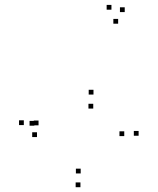

<svg xmlns="http://www.w3.org/2000/svg" viewBox="-20 -760 660 802"><path d="M559 -193V-213H539V-193ZM370.5 -365V-385H350.5V-365ZM123.5 -235V-255H103.5V-235ZM134.5 -187.5V-207.5H114.5V-187.5ZM369.5 -306.5V-326.5H349.5V-306.5ZM499 -191.5V-211.5H479V-191.5ZM317 -35.5V-55.5H297V-35.5ZM141 -236.5V-256.5H121V-236.5ZM473.5 -661V-681H453.5V-661ZM501 -709.5V-729.5H481V-709.5ZM445.5 -719.5V-739.5H425.5V-719.5ZM79.5 -237.5V-257.5H59.5V-237.5ZM316 22V2H296V22Z"/></svg>

Font: Monaspace Radon Dots Var
Style: Regular
Weight: 400
Designer: Riley Cran and the Lettermatic Team
Version: Version 1.100 (Monaspace Radon Dots)